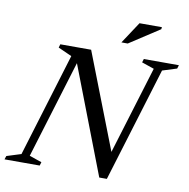

<svg xmlns="http://www.w3.org/2000/svg" viewBox="-110 -948 1030 1046"><g transform="rotate(10 405.0 -425.0)"><path d="M743 -625.5 549.5 8H507.5L279.5 -584.5L114 -43L182.5 -19.5L176.5 0H-18L-11.5 -19.5L68 -44.5L242.5 -617L167 -651L172.5 -670H343L548.5 -141L697 -627L628.5 -650.5L634.5 -670H828.5L822.5 -650.5ZM498.5 -738 577.5 -858H701.5L700 -846.5L533.5 -738Z"/></g></svg>

Font: Newsreader Text Medium
Style: Italic
Weight: 500
Italic angle: -17°
Designer: Hugues Gentile
Foundry: Production Type
Version: Version 1.001